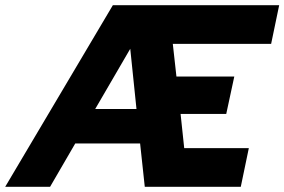

<svg xmlns="http://www.w3.org/2000/svg" viewBox="-74 -720 1096 740"><path d="M-54 0 361 -700H1002L971 -551H592L606 -425H829L798 -281H622L636 -149H885L854 0H484L466 -167H216L119 0ZM293 -300H452L428 -532Z"/></svg>

Font: Red Hat Text
Style: Bold Italic
Weight: 700
Italic angle: -12°
Designer: Pentagram / MCKL
Foundry: Pentagram / MCKL
Version: Version 1.003; Red Hat Text Bold Italic